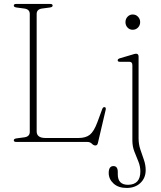

<svg xmlns="http://www.w3.org/2000/svg" viewBox="-20 -720 815 974"><path d="M233 -682 192 -676.5Q166 -672.5 166 -649V-53.5Q166 -20 211 -20H378.5Q415 -20 435.8 -36.5Q456.5 -53 474 -100L498.5 -166.5Q502.5 -177.5 510 -176.5Q519 -176 516 -162.5L476.5 6Q473.5 18 464 18Q454.5 18 446 9Q437.5 0 422 0H62Q50 0 50 -8.5Q50 -16 63.5 -18L104.5 -23.5Q131 -27.5 131 -51V-649Q131 -672.5 104.5 -676.5L63.5 -682Q50 -684 50 -691.5Q50 -700 62 -700H235Q247 -700 247 -691.5Q247 -684 233 -682ZM653 -569Q637.5 -569 627 -580.2Q616.5 -591.5 616.5 -607.5Q616.5 -624 627.2 -635.2Q638 -646.5 653 -646.5Q669.5 -646.5 680.2 -635Q691 -623.5 691 -608Q691 -591.5 680 -580.2Q669 -569 653 -569ZM683 -18.5Q683 11.5 692 38.2Q701 65 710 90.8Q719 116.5 719 143Q719 183 692.2 208.2Q665.5 233.5 622.5 233.5Q580.5 233.5 556 211Q531.5 188.5 531.5 157.5Q531.5 122.5 555.5 122.5Q577.5 122.5 577.5 152.5V164.5Q577.5 217.5 630 217.5Q692 216.5 692 150Q692 123.5 681.8 99Q671.5 74.5 661.5 48.5Q651.5 22.5 651.5 -7V-389.5Q651.5 -406.5 636.5 -406.5H588.5Q577 -406.5 577 -414Q577 -421 588.5 -424.5L648 -442Q655.5 -444.5 661 -446Q666.5 -447.5 670 -447.5Q683 -447.5 683 -433Z"/></svg>

Font: Fraunces 72pt Soft Thin
Style: Regular
Weight: 100
Version: Version 1.000;[b76b70a41]